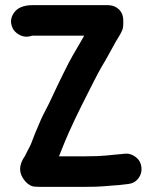

<svg xmlns="http://www.w3.org/2000/svg" viewBox="-20 -686 595 748"><path d="M26 -584C31 -569 41 -558 56 -550C71 -542 87 -541 105 -547H308C297 -527 282 -502 264 -471C246 -440 215 -377 171 -283L148 -238C142 -227 138 -216 134 -207L122 -179C118 -170 113 -158 108 -144C103 -130 99 -121 97 -117C95 -113 91 -106 86 -96L77 -78C52 -43 52 -9 79 21C90 33 102 40 113 41C124 42 138 42 155 42H311C343 42 366 41 380 40C394 39 406 38 416 37C426 36 435 36 444 35C453 34 462 33 469 32L479 31C496 29 509 22 519 9C529 -4 533 -19 531 -35C529 -51 522 -64 509 -74C496 -84 482 -89 465 -87L455 -86C449 -85 442 -85 433 -84C424 -83 411 -82 392 -80C373 -78 346 -77 311 -77H210C211 -79 211 -81 213 -85C215 -89 218 -98 223 -110C228 -122 236 -143 250 -174C264 -205 280 -239 299 -277C318 -315 333 -345 345 -368C357 -391 367 -411 376 -426C385 -441 394 -456 402 -471L423 -509C429 -520 435 -531 441 -540C447 -549 452 -559 456 -568C460 -577 461 -591 460 -611C459 -631 450 -646 435 -656C426 -662 414 -666 399 -666H108C69 -666 43 -654 30 -629C22 -614 21 -599 26 -584Z"/></svg>

Font: AppleStorm
Style: Xbd
Weight: 800
Foundry: Cannot Into Space Fonts
Version: Version 1.01